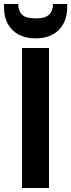

<svg xmlns="http://www.w3.org/2000/svg" viewBox="-42 -940 356 960"><path d="M68 0V-700H203V0ZM136 -748Q87 -748 51.5 -767Q16 -786 -3 -820.5Q-22 -855 -22 -903V-920H49Q49 -886 68 -867Q87 -848 136 -848Q184 -848 203.5 -867Q223 -886 223 -920H294V-902Q294 -855 274.5 -820Q255 -785 219.5 -766.5Q184 -748 136 -748Z"/></svg>

Font: DM Sans 17pt
Style: Bold
Weight: 700
Version: Version 4.004;gftools[0.9.30]